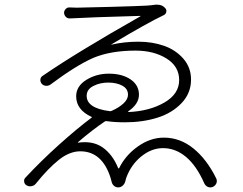

<svg xmlns="http://www.w3.org/2000/svg" viewBox="-20 -774 1040 821"><path d="M350.6 -364.3Q350.6 -311.5 448.2 -298.8Q453.1 -297.9 457 -299.8Q488.3 -313.5 507.8 -331.5Q527.3 -349.6 527.3 -369.1Q527.3 -394.5 502.9 -407.7Q478.5 -420.9 442.4 -420.9Q407.2 -420.9 378.9 -406.2Q350.6 -391.6 350.6 -364.3ZM644.5 -753.9Q649.4 -753.9 653.3 -753.9Q673.8 -753.9 686.5 -739.3Q693.4 -731.4 690.9 -722.2Q688.5 -712.9 679.7 -709Q609.4 -675.8 456.1 -584Q455.1 -584 455.6 -583.5Q456.1 -583 456.1 -583Q511.7 -595.7 571.3 -595.7Q631.8 -595.7 681.6 -578.1Q731.4 -560.5 764.2 -522.9Q796.9 -485.4 796.9 -433.6Q796.9 -376 756.8 -333.5Q716.8 -291 653.8 -271Q590.8 -251 513.7 -251Q470.7 -251 436.5 -255.9Q431.6 -256.8 428.7 -254.9Q375 -218.8 313.5 -166Q312.5 -165 313 -164.1Q313.5 -163.1 314.5 -164.1Q329.1 -166 342.8 -166Q386.7 -166 418.9 -143.6Q461.9 -113.3 485.4 -54.7Q486.3 -53.7 487.3 -53.7Q488.3 -53.7 489.3 -54.7Q516.6 -110.4 569.8 -147.9Q623 -185.5 680.7 -185.5Q750 -185.5 807.1 -139.2Q864.3 -92.8 904.3 -11.7Q907.2 -5.9 907.2 0Q907.2 4.9 905.3 9.8Q900.4 20.5 889.6 25.4Q884.8 27.3 879.4 27.3Q874 27.3 869.1 25.4Q858.4 20.5 853.5 9.8Q820.3 -65.4 775.4 -103Q730.5 -140.6 676.8 -140.6Q627.9 -140.6 584 -105Q540 -69.3 519.5 -12.7Q517.6 -6.8 515.6 2Q512.7 12.7 504.4 20Q496.1 27.3 485.4 27.3Q474.6 27.3 466.8 20Q459 12.7 457 2Q455.1 -6.8 453.1 -12.7Q417 -127 323.2 -127Q277.3 -127 231.4 -90.3Q185.5 -53.7 133.8 10.7Q127 19.5 115.2 22Q103.5 24.4 93.8 18.6Q83 12.7 83 -1Q83 -8.8 88.9 -14.6Q153.3 -84 231.4 -154.3Q309.6 -224.6 371.1 -270.5Q373 -271.5 372.6 -272.9Q372.1 -274.4 371.1 -274.4Q305.7 -304.7 305.7 -362.3Q305.7 -405.3 348.6 -432.1Q391.6 -459 445.3 -459Q502 -459 538.1 -434.6Q574.2 -410.2 574.2 -369.1Q574.2 -329.1 528.3 -297.9Q528.3 -296.9 528.3 -295.9Q528.3 -294.9 529.3 -294.9Q619.1 -298.8 682.6 -335.4Q746.1 -372.1 746.1 -431.6Q746.1 -490.2 691.9 -523.9Q637.7 -557.6 559.6 -557.6Q453.1 -557.6 378.9 -526.4Q306.6 -495.1 195.3 -412.1Q186.5 -406.2 175.8 -407.2Q165 -408.2 158.2 -416Q151.4 -424.8 152.8 -435.1Q154.3 -445.3 163.1 -450.2Q309.6 -550.8 580.1 -704.1Q581.1 -704.1 580.6 -705.1Q580.1 -706.1 580.1 -706.1Q367.2 -700.2 280.3 -695.3Q269.5 -694.3 262.2 -701.2Q254.9 -708 253.9 -718.8Q253.9 -728.5 261.2 -735.8Q268.6 -743.2 278.3 -742.2Q296.9 -741.2 308.6 -741.2Q330.1 -741.2 452.1 -744.6Q574.2 -748 607.4 -750Q625 -751 644.5 -753.9Z"/></svg>

Font: Gen Jyuu Gothic L Monospace Light
Style: Regular
Weight: 300
Designer: [Source Han Sans]
Ryoko NISHIZUKA  (kana & ideographs); Paul D. Hunt (Latin, Greek & Cyrillic); Wenlong ZHANG  (bopomofo
Version: Version 1.002.20150607